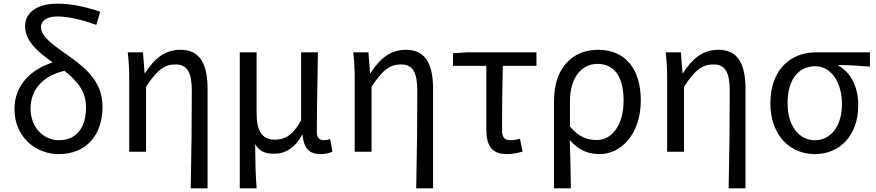

<svg xmlns="http://www.w3.org/2000/svg" viewBox="-20 -829 4786 1049"><path d="M300 13C452 13 540 -91 540 -245C540 -375 461 -447 367 -515C279 -579 204 -623 204 -682C204 -712 231 -739 294 -739C347 -739 414 -726 506 -693L528 -765C438 -795 363 -809 295 -809C172 -809 117 -753 117 -687C117 -603 190 -543 268 -488C151 -451 59 -365 59 -233C59 -79 177 13 300 13ZM332 -442C397 -391 450 -334 450 -244C450 -135 401 -63 302 -63C221 -63 147 -129 147 -236C147 -341 216 -415 332 -442Z M1022 200H1114V-344C1114 -482 1071 -557 966 -557C886 -557 827 -515 772 -429H770L761 -543H678C685 -486 686 -438 686 -394V0H778V-355C838 -447 879 -477 939 -477C1003 -477 1028 -434 1028 -332C1028 -176 1026 23 1022 200Z M1290 200H1382C1376 114 1375 66 1374 -41C1400 2 1435 11 1480 11C1539 11 1592 -22 1631 -92H1633C1640 -19 1669 13 1731 13C1761 13 1779 7 1796 0L1784 -69C1770 -65 1760 -63 1750 -63C1727 -63 1711 -75 1711 -106C1711 -237 1715 -396 1717 -543H1625V-171C1575 -82 1530 -66 1481 -66C1411 -66 1382 -115 1382 -210V-543H1290Z M2254 200H2346V-344C2346 -482 2303 -557 2198 -557C2118 -557 2059 -515 2004 -429H2002L1993 -543H1910C1917 -486 1918 -438 1918 -394V0H2010V-355C2070 -447 2111 -477 2171 -477C2235 -477 2260 -434 2260 -332C2260 -176 2258 23 2254 200Z M2748 13C2782 13 2813 6 2835 -1L2821 -71C2803 -66 2786 -63 2768 -63C2738 -63 2723 -78 2723 -116C2723 -226 2724 -346 2727 -469H2911V-543H2532L2455 -538V-469H2637V-122C2637 -35 2666 13 2748 13Z M3007 200H3099C3098 103 3096 34 3093 -64C3142 -6 3198 13 3257 13C3371 13 3481 -94 3481 -280C3481 -451 3398 -557 3247 -557C3115 -557 3007 -466 3007 -278ZM3242 -64C3194 -64 3146 -76 3094 -137V-275C3094 -413 3164 -480 3243 -480C3344 -480 3387 -400 3387 -279C3387 -145 3322 -64 3242 -64Z M3961 200H4053V-344C4053 -482 4010 -557 3905 -557C3825 -557 3766 -515 3711 -429H3709L3700 -543H3617C3624 -486 3625 -438 3625 -394V0H3717V-355C3777 -447 3818 -477 3878 -477C3942 -477 3967 -434 3967 -332C3967 -176 3965 23 3961 200Z M4432 13C4565 13 4669 -85 4669 -254C4669 -356 4628 -432 4562 -470V-474C4622 -473 4672 -470 4733 -465V-543H4436C4308 -543 4189 -456 4189 -265C4189 -86 4300 13 4432 13ZM4432 -63C4346 -63 4283 -140 4283 -265C4283 -402 4348 -467 4434 -467C4527 -467 4580 -371 4580 -261C4580 -139 4519 -63 4432 -63Z"/></svg>

Font: ChiuKong Gothic CL
Style: Regular
Weight: 400
Designer: Ryoko NISHIZUKA 西塚涼子 (kana, bopomofo & ideographs); Paul D. Hunt (Latin, Greek & Cyrillic); Sandoll Communications 산돌커뮤니
Foundry: Adobe
Version: Version 1.300